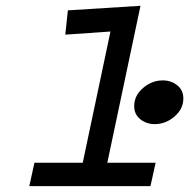

<svg xmlns="http://www.w3.org/2000/svg" viewBox="-20 -636 646 656"><path d="M211.9 -600.6 460 -616.2 346.7 -80.1H511.7L494.1 0H80.1L97.7 -80.1H262.7L357.4 -528.3L203.1 -517.6ZM536.1 -361.3Q564.5 -361.3 585.4 -344.7Q606.4 -328.1 606.4 -299.8Q606.4 -263.7 576.2 -237.8Q545.9 -211.9 508.8 -211.9Q480.5 -211.9 459.5 -228.5Q438.5 -245.1 438.5 -273.4Q438.5 -309.6 468.8 -335.4Q499 -361.3 536.1 -361.3Z"/></svg>

Font: Thabit-Bold-Oblique
Style: Bold Oblique
Weight: 700
Designer: Regenerated by Nadim Shaikli
Foundry: MAK Alagha
Version: 0.01